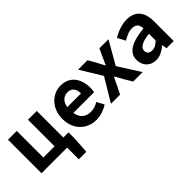

<svg xmlns="http://www.w3.org/2000/svg" viewBox="45 -1324 2268 2268"><g transform="rotate(-45 1179.5 -189.5)"><path d="M507 195V0H79V-560H226V-116H413V-560H560V-116H646V-20L633 195Z M986 14Q908 14 845 -21Q782 -56 744.5 -122Q707 -188 707 -280Q707 -348 728.5 -402Q750 -456 787.5 -494.5Q825 -533 871.5 -553.5Q918 -574 968 -574Q1045 -574 1097 -539.5Q1149 -505 1175.5 -444.5Q1202 -384 1202 -306Q1202 -286 1200 -267.5Q1198 -249 1195 -238H850Q856 -193 877 -162Q898 -131 931 -115.5Q964 -100 1006 -100Q1040 -100 1070 -109.5Q1100 -119 1131 -138L1181 -48Q1140 -20 1089 -3Q1038 14 986 14ZM847 -337H1076Q1076 -393 1050.5 -426.5Q1025 -460 970 -460Q941 -460 915 -446.5Q889 -433 871 -405.5Q853 -378 847 -337Z M1239 0 1414 -291 1250 -560H1408L1464 -461Q1476 -437 1488.5 -413Q1501 -389 1514 -366H1518Q1528 -389 1538.5 -413Q1549 -437 1560 -461L1606 -560H1758L1594 -275L1769 0H1611L1549 -103Q1536 -128 1522.5 -152.5Q1509 -177 1495 -200H1490Q1478 -177 1466.5 -152.5Q1455 -128 1443 -103L1392 0Z M1984 14Q1935 14 1897.5 -7.5Q1860 -29 1839.5 -67Q1819 -105 1819 -153Q1819 -242 1896 -291.5Q1973 -341 2141 -359Q2140 -387 2131 -408.5Q2122 -430 2101.5 -443Q2081 -456 2046 -456Q2007 -456 1969 -441Q1931 -426 1892 -402L1840 -500Q1873 -521 1910 -537Q1947 -553 1988 -563.5Q2029 -574 2073 -574Q2144 -574 2192 -546Q2240 -518 2264 -463Q2288 -408 2288 -327V0H2168L2158 -60H2153Q2117 -28 2075 -7Q2033 14 1984 14ZM2033 -101Q2064 -101 2089.5 -115.5Q2115 -130 2141 -156V-268Q2073 -260 2033 -245Q1993 -230 1976 -209.5Q1959 -189 1959 -164Q1959 -131 1979.5 -116Q2000 -101 2033 -101Z"/></g></svg>

Font: Noto Sans SC
Style: Bold
Weight: 700
Designer: Ryoko NISHIZUKA  (kana, bopomofo & ideographs); Paul D. Hunt (Latin, Greek & Cyrillic); Sandoll Communications , Soo-you
Foundry: Adobe
Version: Version 2.004-H2;hotconv 1.0.118;makeotfexe 2.5.65603